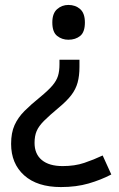

<svg xmlns="http://www.w3.org/2000/svg" viewBox="-20 -566 482 778"><path d="M302 -295Q302 -259 294.5 -231.5Q287 -204 268.5 -180Q250 -156 216 -128Q180 -98 158.5 -76.5Q137 -55 128.5 -35Q120 -15 120 13Q120 58 149.5 82.5Q179 107 234 107Q283 107 321.5 94Q360 81 396 64L431 141Q389 163 339 177.5Q289 192 227 192Q131 192 78 144.5Q25 97 25 17Q25 -28 39 -59Q53 -90 79.5 -116.5Q106 -143 142 -172Q176 -200 192.5 -219.5Q209 -239 215 -258.5Q221 -278 221 -305V-324H302ZM324 -475Q324 -436 305 -420.5Q286 -405 257 -405Q231 -405 211.5 -420.5Q192 -436 192 -475Q192 -512 211.5 -529Q231 -546 257 -546Q286 -546 305 -529Q324 -512 324 -475Z"/></svg>

Font: Noto Sans New Tai Lue Medium
Style: Regular
Weight: 500
Version: Version 2.003